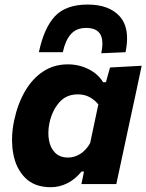

<svg xmlns="http://www.w3.org/2000/svg" viewBox="-20 -788 626 822"><path d="M328.5 0Q330.5 -8 332 -16L339.5 -53.5H329Q300.5 -19 267 -2.8Q233.5 13.5 197.5 13.5Q128 13.5 88 -26.5Q48 -66.5 36.5 -131.5Q31.5 -159.5 31.5 -189Q31.5 -229 40.5 -272Q55.5 -343 87 -397.2Q118.5 -451.5 164.8 -482Q211 -512.5 270.5 -512.5Q318 -512.5 359 -492Q400 -471.5 421.5 -436H433.5L451 -499L586.5 -506.5Q573.5 -444.5 561 -386Q548.5 -327.5 535 -266L483 -23.5Q480.5 -11.5 478 0ZM271.5 -113.5Q298.5 -113.5 323.2 -128.8Q348 -144 366 -175.5L401 -341Q385.5 -360 363.8 -372Q342 -384 313 -384Q263 -384 232.8 -348.5Q202.5 -313 191.5 -260.5Q187 -239 187 -218.5Q187 -203.5 189.5 -189Q195 -155.5 215.5 -134.5Q236 -113.5 271.5 -113.5ZM413.5 -560Q418.5 -583 418.5 -601Q418.5 -668.5 349.5 -668.5Q307 -668.5 283.2 -641.5Q259.5 -614.5 249 -564.5H146.5Q168.5 -669 215.5 -718.8Q262.5 -768.5 355.5 -768.5Q447 -768.5 493 -717.5Q524 -682.5 524 -624Q524 -596.5 517.5 -564.5Z"/></svg>

Font: Heraclito
Style: Bold Italic
Weight: 700
Italic angle: -12°
Designer: Kostas Bartsokas (font) & Cristiano Sobral (main changes)
Foundry: Kostas Bartsokas (font) & Cristiano Sobral (main changes)
Version: Version 1.00;July 8, 2020;FontCreator 13.0.0.2655 64-bit